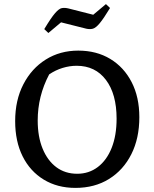

<svg xmlns="http://www.w3.org/2000/svg" viewBox="-20 -907 753 937"><path d="M348 10Q260 10 193.5 -30.5Q127 -71 90.5 -144Q54 -217 54 -316Q54 -418 94 -495.5Q134 -573 203.5 -616.5Q273 -660 362 -660Q451 -660 518 -619.5Q585 -579 622.5 -506Q660 -433 660 -335Q660 -232 621 -154.5Q582 -77 512 -33.5Q442 10 348 10ZM357 -59Q414 -59 457.5 -92Q501 -125 525 -185.5Q549 -246 549 -328Q549 -448 497 -517Q445 -586 354 -586Q320 -586 285.5 -575.5Q251 -565 220 -544Q164 -438 164 -319Q164 -240 188 -181.5Q212 -123 255 -91Q298 -59 357 -59ZM216 -746 196 -765Q229 -820 248.5 -842.5Q268 -865 282 -867.5Q296 -870 313 -866L435 -835L497 -887L517 -868Q486 -817 467 -794Q448 -771 433.5 -767Q419 -763 401 -767L278 -798Z"/></svg>

Font: Piazzolla SC Medium
Style: Regular
Weight: 500
Designer: Juan Pablo del Peral
Foundry: Huerta Tipografica
Version: Version 1.330